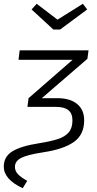

<svg xmlns="http://www.w3.org/2000/svg" viewBox="-37 -789 512 1015"><path d="M-17 92Q-17 39 28.5 11Q74 -17 171 -32Q233 -42 269.5 -54Q306 -66 326 -89Q346 -112 346 -152Q346 -190 324 -207Q302 -224 259 -224H108L114 -270L347 -473H61L67 -523H431L425 -478L184 -270H267Q333 -270 370.5 -239.5Q408 -209 408 -153Q408 -77 353.5 -38.5Q299 0 192 16Q107 29 74.5 46Q42 63 42 93Q42 115 57.5 131.5Q73 148 107 167L83 206Q-17 159 -17 92ZM424 -739 281 -633H245L130 -739L157 -769L267 -685L401 -769Z"/></svg>

Font: FiraGO Light
Style: Italic
Weight: 300
Italic angle: -8°
Designer: bBox Type GmbH
Foundry: bBox Type GmbH
Version: Version 1.001